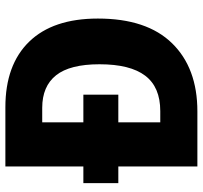

<svg xmlns="http://www.w3.org/2000/svg" viewBox="-40 -714 754 714"><g transform="rotate(-90 337.0 -357.0)"><path d="M295 -714Q453 -714 539 -625.5Q625 -537 625 -370Q625 -188 533 -94Q441 0 280 0H75V-294H13V-424H75V-714ZM293 -577H239V-424H342V-294H239V-138H281Q370 -138 412.5 -194Q455 -250 455 -364Q455 -474 414 -525.5Q373 -577 293 -577Z"/></g></svg>

Font: Noto Sans Hebrew SemiCondensed ExtraBold
Style: Regular
Weight: 800
Width: 4
Designer: Monotype Design Team
Foundry: Monotype Imaging Inc.
Version: Version 2.004; ttfautohint (v1.8.4.7-5d5b)